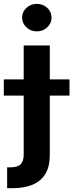

<svg xmlns="http://www.w3.org/2000/svg" viewBox="-60 -785 385 1009"><path d="M64.5 -545.9H201.7V29.8Q201.7 90.8 178.2 129.2Q154.8 167.5 110.8 185.8Q66.9 204.1 5.4 204.1H-22.5V94.2H-3.4Q33.7 94.2 49.1 77.6Q64.5 61 64.5 27.8ZM-40 -282.7V-367.7H305.2V-282.7ZM133.3 -620.1Q101.6 -620.1 78.9 -641.4Q56.2 -662.6 56.2 -692.4Q56.2 -722.7 78.9 -743.7Q101.6 -764.6 133.3 -764.6Q165.5 -764.6 188.2 -743.7Q210.9 -722.7 210.9 -692.4Q210.9 -662.6 188.2 -641.4Q165.5 -620.1 133.3 -620.1Z"/></svg>

Font: Inter
Style: 650
Weight: 650
Designer: Rasmus Andersson
Foundry: rsms
Version: Version 4.001;git-66647c0bb